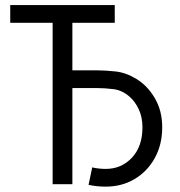

<svg xmlns="http://www.w3.org/2000/svg" viewBox="-20 -711 696 741"><path d="M529.8 -219.7Q529.8 -258.8 515.6 -289.1Q501.5 -319.3 480 -337.9Q451.2 -362.8 418 -366.9Q384.8 -371.1 355 -371.1H259.3V0H183.1V-623H19.5V-691.4H422.9V-623H259.3V-439.5H355Q385.3 -439.5 425.3 -435.3Q465.3 -431.2 505.9 -406.7Q549.3 -380.4 577.6 -332Q606 -283.7 606 -219.7Q606 -152.8 577.4 -101.1Q548.8 -49.3 499.5 -20Q450.2 9.3 387.7 9.3Q353.5 9.3 321.8 2.4L335.9 -64.9Q361.8 -59.1 387.7 -59.1Q448.7 -59.1 489.3 -102.5Q529.8 -146 529.8 -219.7Z"/></svg>

Font: Gidole
Style: Regular
Weight: 400
Version: Version 2.100; ttfautohint (v1.8.4.7-5d5b)